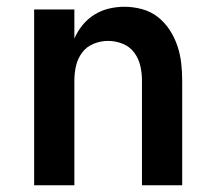

<svg xmlns="http://www.w3.org/2000/svg" viewBox="-20 -548 640 568"><path d="M81 0V-520H200V-434Q209 -455 224 -473.5Q239 -492 259 -504.5Q279 -517 302 -522.5Q325 -528 348 -528Q374 -528 400 -521Q426 -514 446.5 -498Q467 -482 481.5 -460Q496 -438 504.5 -413Q513 -388 516 -362Q519 -336 519 -310V0H400V-310Q400 -332 395 -353.5Q390 -375 377 -392.5Q364 -410 343 -418.5Q322 -427 300 -427Q278 -427 257 -418.5Q236 -410 223 -392.5Q210 -375 205 -353.5Q200 -332 200 -310V0Z"/></svg>

Font: Iosevka Custom Extended
Style: Bold
Weight: 700
Width: 7
Monospace: yes
Designer: Belleve Invis
Foundry: Belleve Invis
Version: Version 11.2.4; ttfautohint (v1.8.4)